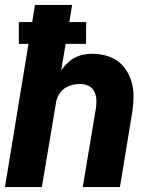

<svg xmlns="http://www.w3.org/2000/svg" viewBox="-20 -755 616 775"><path d="M0 0H149L206 -340Q209 -362 223 -381Q237 -400 259 -408Q281 -416 303 -416Q321 -416 336.5 -409Q352 -402 360 -386.5Q368 -371 369 -353Q370 -335 367 -317L314 0H464L513 -297Q519 -332 519 -367Q519 -402 508 -434Q497 -466 475 -490.5Q453 -515 420.5 -526.5Q388 -538 353 -538Q329 -538 305 -531.5Q281 -525 261.5 -508.5Q242 -492 227 -471L245 -578H327L328 -666H260L271 -735H121L110 -666H56V-578H95Z"/></svg>

Font: Iosevka Sparkle Heavy
Style: Italic
Weight: 900
Italic angle: -9°
Designer: Belleve Invis
Foundry: Belleve Invis
Version: Version 4.5.0; ttfautohint (v1.8.3)